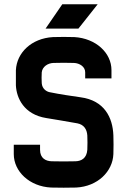

<svg xmlns="http://www.w3.org/2000/svg" viewBox="-20 -880 600 906"><path d="M339 5C441 0 512 -71 515 -153C516 -170 516 -225 515 -241C512 -325 473 -406 360 -421C312 -428 268 -434 214 -445C199 -448 179 -461 177 -487C176 -498 176 -528 177 -539C180 -565 205 -582 232 -583C249 -584 313 -584 329 -583C356 -582 382 -565 382 -539V-510H506V-549C506 -631 432 -699 331 -705C315 -706 247 -706 230 -705C128 -699 59 -631 55 -549V-477C58 -417 93 -340 198 -323C246 -315 290 -308 345 -298C376 -292 390 -270 392 -241C393 -227 393 -188 392 -173C389 -133 364 -120 337 -119C318 -118 243 -118 223 -119C196 -120 169 -133 169 -173V-197H45V-153C45 -71 119 0 221 5C241 6 320 6 339 5ZM195 -745H350L441 -860H274Z"/></svg>

Font: Fervojo
Style: Bold
Weight: 700
Designer: kohakuno
Version: ver.1.0